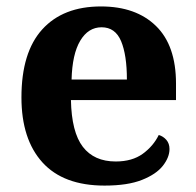

<svg xmlns="http://www.w3.org/2000/svg" viewBox="-20 -569 612 599"><path d="M306.1 10Q178 10 112.4 -62.3Q46.9 -134.6 46.9 -265.2Q46.9 -405.7 111.8 -477.3Q176.8 -548.9 295 -548.9Q404.2 -548.9 466.6 -488Q529.1 -427.2 529.1 -308.2V-256.9H201.3Q203.3 -156.6 238.5 -110.9Q273.7 -65.2 341 -65.2Q392.4 -65.2 425.5 -89.3Q458.5 -113.4 475.3 -147.9Q489.3 -143.8 499.1 -132.5Q508.8 -121.1 508.8 -104.1Q508.8 -78.3 488.1 -51.8Q467.3 -25.3 422.8 -7.7Q378.3 10 306.1 10ZM375.9 -320.8Q375.9 -397.3 357.8 -440.6Q339.6 -483.9 297 -483.9Q255.4 -483.9 230.4 -442.1Q205.4 -400.4 203.3 -320.8Z"/></svg>

Font: Noto Serif Gurmukhi
Style: Regular
Weight: 400
Designer: Vaibhav Singh and the Monotype Design Team
Foundry: Monotype Imaging Inc.
Version: Version 2.003